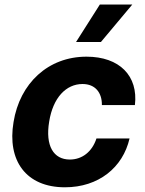

<svg xmlns="http://www.w3.org/2000/svg" viewBox="-20 -797 627 828"><path d="M259.9 10.7C405.2 10.7 509.9 -74.6 538.7 -199.9H396C377.1 -142 333.8 -109 281.2 -109C210.6 -109 174.7 -168.3 192.1 -272.7C208.5 -375.7 264.9 -434.7 335.9 -434.7C390.6 -434.7 420.1 -397.7 419.4 -343.8H561.8C576.7 -469.8 495.4 -552.6 353 -552.6C187.5 -552.6 65.3 -437.9 38.4 -270.6C10.3 -104.8 92 10.7 259.9 10.7ZM307.9 -615.8H415.1L550.4 -777.3H410.5Z"/></svg>

Font: Magic Ui Pro
Style: Bold Italic
Weight: 700
Italic angle: -9.39999°
Designer: Stefan Endress, Andreas Faust
Version: Version 1.000;FEAKit 1.0